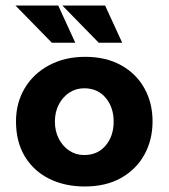

<svg xmlns="http://www.w3.org/2000/svg" viewBox="-20 -664 611 696"><path d="M38 -224Q38 -291 69.5 -344Q101 -397 158 -427.5Q215 -458 289 -458Q364 -458 419 -427.5Q474 -397 503.5 -344Q533 -291 533 -224Q533 -157 503.5 -103.5Q474 -50 419 -19Q364 12 287 12Q215 12 158.5 -16Q102 -44 70 -97Q38 -150 38 -224ZM179 -223Q179 -189 193 -161.5Q207 -134 231 -118Q255 -102 285 -102Q334 -102 363 -136.5Q392 -171 392 -223Q392 -275 363 -309.5Q334 -344 285 -344Q255 -344 231 -328Q207 -312 193 -285Q179 -258 179 -223ZM36 -644H191L253 -509H168ZM206 -644H361L423 -509H338Z"/></svg>

Font: Reem Kufi Fun
Style: Bold
Weight: 700
Designer: Khaled Hosny
Version: Version 1.005